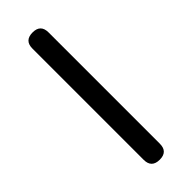

<svg xmlns="http://www.w3.org/2000/svg" viewBox="-245 -758 782 782"><g transform="rotate(-45 146.5 -366.5)"><path d="M147 0Q100 0 100 -46V-687Q100 -733 147 -733Q193 -733 193 -687V-366V-46Q193 0 147 0Z"/></g></svg>

Font: GenSenRounded JP R
Style: Regular
Weight: 400
Version: Version 1.501;PS 1;hotconv 16.6.51;makeotf.lib2.5.65220